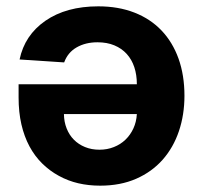

<svg xmlns="http://www.w3.org/2000/svg" viewBox="-20 -576 638 603"><path d="M38.4 -311.4H409.8V-311.8Q409.8 -340.9 401.8 -365.1Q393.8 -389.2 378 -406.6Q362.2 -424 339.1 -433.6Q316.1 -443.2 286.2 -443.2Q248.6 -443.2 220.7 -427.2Q192.8 -411.2 181.5 -380L41.5 -389.2Q57.5 -465.6 122.5 -510.7Q188.2 -556.1 288.7 -556.1Q351.6 -556.1 401.8 -536.6Q452.1 -517 487 -480.5Q522 -443.9 540.7 -391.9Q559.3 -339.8 559.3 -275.2Q559.3 -215.6 541.9 -164.1Q524.5 -112.6 490.8 -74.4Q457 -36.2 407.7 -14.6Q358.3 7.1 294.7 7.1Q258.2 7.1 226 -0.4Q193.9 -7.8 164.8 -23.8Q136 -39.4 112.6 -62.5Q89.1 -85.6 72.6 -116.3Q56.1 -147 47.2 -185.4Q38.4 -223.7 38.4 -269.9ZM292.3 -105.8Q316.8 -105.8 337.7 -114.2Q358.7 -122.5 374.1 -137.4Q389.6 -152.3 399 -172.8Q408.4 -193.2 409.8 -217.7H180.8Q181.1 -193.2 189.3 -172.6Q197.4 -152 212 -137.3Q226.6 -122.5 247 -114.2Q267.4 -105.8 292.3 -105.8Z"/></svg>

Font: Inter P
Style: Bold
Weight: 700
Designer: Rasmus Andersson
Foundry: rsms
Version: Version 3.018;git-588b23468